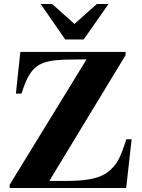

<svg xmlns="http://www.w3.org/2000/svg" viewBox="-20 -934 707 954"><path d="M519 -914H461L350 -815L239 -914H182L304 -738H396ZM634 -242H608C579 -157 566 -115 510 -75C469 -46 403 -35 308 -35H225L604 -660V-676H81L59 -469H87C132 -612 173 -636 327 -638L410 -639L28 -16V0H607Z"/></svg>

Font: XITS
Style: Bold
Weight: 700
Designer: MicroPress Inc., with final additions and corrections provided by Coen Hoffman, Elsevier (retired)
Version: Version 1.107